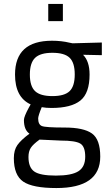

<svg xmlns="http://www.w3.org/2000/svg" viewBox="-20 -716 554 971"><path d="M265 235Q145 235 97.5 202.5Q50 170 50 84Q50 43 68 17.5Q86 -8 129 -40Q101 -59 101 -109Q101 -126 126 -172L135 -188Q56 -224 56 -339Q56 -510 243 -510Q291 -510 332 -500L347 -497L495 -501V-437L400 -439Q433 -406 433 -339Q433 -245 386.5 -207.5Q340 -170 240 -170Q213 -170 191 -174Q173 -130 173 -117Q173 -86 192 -78.5Q211 -71 307 -71Q403 -71 445 -41Q487 -11 487 76Q487 235 265 235ZM124 78Q124 131 153.5 151.5Q183 172 262.5 172Q342 172 376.5 150Q411 128 411 76.5Q411 25 386 10Q361 -5 288 -5L180 -10Q147 14 135.5 32Q124 50 124 78ZM131 -339Q131 -280 157.5 -255Q184 -230 245 -230Q306 -230 332 -255Q358 -280 358 -339.5Q358 -399 332 -424Q306 -449 245 -449Q184 -449 157.5 -423.5Q131 -398 131 -339ZM224 -609V-696H298V-609Z"/></svg>

Font: Titillium Web
Style: Regular
Weight: 400
Version: Version 1.001;PS 57.000;hotconv 1.0.70;makeotf.lib2.5.55311